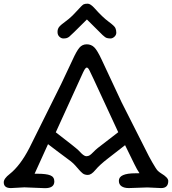

<svg xmlns="http://www.w3.org/2000/svg" viewBox="-44 -1006 920 1027"><path d="M254.4 -298.3Q362.3 -215.3 375 -202.6L392.6 -184.6Q407.7 -170.4 418 -170.4Q428.2 -170.4 436 -175.5Q443.8 -180.7 454.8 -192.1Q465.8 -203.6 479.5 -214.8L588.4 -298.8L455.1 -586.4Q441.9 -615.2 434.3 -629.9Q426.8 -644.5 420.7 -644.5Q414.6 -644.5 408.4 -634Q402.3 -623.5 392.6 -601.6ZM86.4 -3.9 14.2 0Q-23.9 0 -23.9 -30.8Q-23.9 -50.8 7.8 -75.2Q64.5 -120.1 113.3 -214.8L283.2 -556.6L343.8 -685.1Q365.2 -732.4 380.6 -750.7Q396 -769 419.9 -769Q443.8 -769 460.2 -752.9Q476.6 -736.8 499.5 -687.5L606.4 -459Q743.7 -186.5 752.4 -170.4L770.5 -137.7Q792 -100.1 800.3 -92.3Q808.6 -84.5 817.4 -79.1Q856 -56.2 856 -38.1Q856 0 817.9 0L744.1 -3.4L645 0Q620.1 0 606 -9.8Q591.8 -19.5 591.8 -39.1Q591.8 -79.1 680.7 -79.1Q686 -79.1 691.4 -79.1Q696.8 -79.1 702.1 -79.6Q689 -98.6 674.8 -127.9L625 -229.5L533.2 -158.2Q488.3 -123.5 466.3 -96.9Q444.3 -70.3 426.3 -70.3Q408.2 -70.3 397.7 -79.1Q387.2 -87.9 378.9 -97.7L358.4 -121.1Q349.6 -131.3 335 -143.1L259.8 -199.2Q236.8 -215.8 212.9 -234.9L141.1 -76.7H155.8Q203.6 -76.7 225.1 -68.1Q246.6 -59.6 246.6 -35.6Q246.6 0.5 196.8 0.5ZM461.9 -961.9Q504.9 -913.6 536.6 -890.4Q568.4 -867.2 573.2 -856Q578.1 -844.7 578.1 -831.8Q578.1 -818.8 568.1 -809.6Q558.1 -800.3 547.1 -800.3Q536.1 -800.3 527.6 -802.7Q519 -805.2 504.9 -818.4L420.9 -901.9Q333 -814 325.4 -808.8Q317.9 -803.7 311.5 -802Q305.2 -800.3 294.4 -800.3Q283.7 -800.3 273.7 -809.6Q263.7 -818.8 263.7 -835.2Q263.7 -851.6 272.7 -862.5Q281.7 -873.5 308.8 -893.1Q335.9 -912.6 365.7 -945.8Q395.5 -979 403.1 -982.7Q410.6 -986.3 425.3 -986.3Q439.9 -986.3 461.9 -961.9Z"/></svg>

Font: Oldenburg
Style: Regular
Weight: 400
Designer: Nicole Fally
Foundry: Nicole Fally
Version: Version 1.001